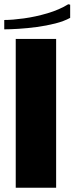

<svg xmlns="http://www.w3.org/2000/svg" viewBox="-36 -883 350 903"><path d="M38 -700H228V0H38ZM285 -863 294 -861V-799Q265 -783 223.5 -772.5Q182 -762 137 -756Q92 -750 51.5 -747.5Q11 -745 -16 -745V-789Q22 -789 76.5 -796.5Q131 -804 187 -820.5Q243 -837 285 -863Z"/></svg>

Font: Phudu Light Black
Style: Regular
Weight: 900
Version: Version 1.005;gftools[0.9.23]